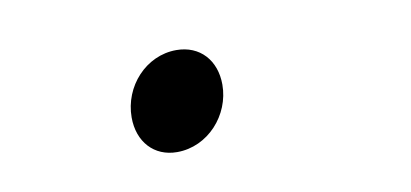

<svg xmlns="http://www.w3.org/2000/svg" viewBox="-33 -225 666 311"><g transform="rotate(-10 300.0 -69.5)"><path d="M239 12C290 12 330 -33 330 -83C330 -123 305 -151 266 -151C216 -151 176 -107 176 -56C176 -16 201 12 239 12Z"/></g></svg>

Font: Source Code Variable
Style: Italic
Weight: 400
Italic angle: -11°
Monospace: yes
Designer: Paul D. Hunt, Teo Tuominen
Foundry: Adobe Systems Incorporated
Version: Version 1.005;PS 1.0;hotconv 16.6.54;makeotf.lib2.5.65590